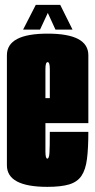

<svg xmlns="http://www.w3.org/2000/svg" viewBox="-20 -740 380 765"><path d="M168.5 4.5Q7.5 4.5 7.5 -81.5V-520Q7.5 -606 169.8 -606Q332 -606 332 -520V-249.5H161V-136.5Q161 -108 168.5 -108Q175.5 -108 177 -130.2Q178.5 -152.5 178.5 -214.5H332Q332 -149 326.5 -106.2Q321 -63.5 304.5 -39.2Q288 -15 255.5 -5.2Q223 4.5 168.5 4.5ZM161 -349H178.5V-465Q178.5 -492.5 169.8 -492.5Q161 -492.5 161 -465ZM72 -622 122.5 -720.5H220L269 -622H201L170.5 -688.5L139.5 -622Z"/></svg>

Font: Anybody UltraCondensed ExtraBold
Style: Regular
Weight: 800
Width: 1
Designer: Tyler Finck
Foundry: Etcetera Type Company
Version: Version 1.010; ttfautohint (v1.8.3) -l 8 -r 50 -G 200 -x 14 